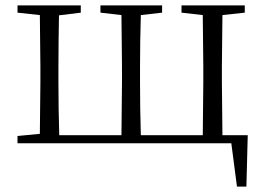

<svg xmlns="http://www.w3.org/2000/svg" viewBox="-20 -532 981 713"><path d="M45 0H839L860 161H895L900 -30H806L804 -227V-285L806 -476L889 -485V-512H654V-485L733 -476L735 -285V-227L733 -30H503C501 -85 500 -171 500 -227V-285C500 -339 501 -420 503 -476L582 -485V-512H353V-485L431 -476L433 -285V-227L431 -30H200C198 -85 197 -171 197 -227V-285C197 -338 198 -420 199 -475L280 -485V-512H45V-485L128 -476L130 -285V-227L128 -35L45 -27Z"/></svg>

Font: Noto Serif KR Light
Style: Regular
Weight: 300
Designer: Ryoko NISHIZUKA 西塚涼子 (kana & ideographs); Frank Grießhammer (Latin, Greek & Cyrillic); Wenlong ZHANG 张文龙 (bopomofo); San
Foundry: Adobe
Version: Version 2.001;hotconv 1.1.0;makeotfexe 2.6.0